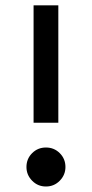

<svg xmlns="http://www.w3.org/2000/svg" viewBox="-20 -674 341 712"><path d="M104.5 -218.8V-654.3H196.3V-218.8ZM150.4 17.6Q120.1 17.6 99.1 -3.9Q78.1 -25.4 78.1 -54.7Q78.1 -85 99.1 -106Q120.1 -127 150.4 -127Q180.7 -127 201.7 -106Q222.7 -85 222.7 -54.7Q222.7 -25.4 201.7 -3.9Q180.7 17.6 150.4 17.6Z"/></svg>

Font: Sen Medium
Style: Regular
Weight: 500
Designer: Kosal Sen, Philatype
Foundry: Philatype
Version: Version 2.000;gftools[0.9.31]